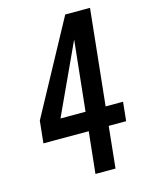

<svg xmlns="http://www.w3.org/2000/svg" viewBox="-121 -885 742 961"><g transform="rotate(-15 250.0 -405.0)"><path d="M252 0 274.9 -215.3H40L52.2 -330.1L312.5 -810.1H440.9L388.7 -313.5H479L468.8 -215.3H378.4L356 0ZM154.8 -313.5H284.7L323.2 -677.7Z"/></g></svg>

Font: Oswald
Style: Regular
Weight: 400
Designer: Vernon Adams
Foundry: Vernon Adams
Version: 3.0; ttfautohint (v0.94.23-7a4d-dirty) -l 8 -r 50 -G 200 -x 